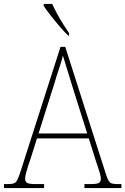

<svg xmlns="http://www.w3.org/2000/svg" viewBox="-23 -951 634 971"><path d="M-3 0V-20H16Q37 -20 47.5 -24Q58 -28 64.5 -41Q71 -54 80 -81L283 -714H307L515 -63Q525 -34 534.5 -27Q544 -20 575 -20H591V0H404V-20H433Q469 -20 478 -26.5Q487 -33 487 -48Q487 -57 482.5 -73.5Q478 -90 472 -107Q466 -124 463 -134L426 -251H164L129 -140Q125 -129 119 -111Q113 -93 108.5 -75Q104 -57 104 -47Q104 -33 113.5 -26.5Q123 -20 158 -20H200V0ZM172 -276H418L347 -501Q333 -547 318.5 -594Q304 -641 295 -670Q292 -654 283 -626.5Q274 -599 264 -568.5Q254 -538 247 -513ZM322 -771Q303 -789 278.5 -817.5Q254 -846 231.5 -875Q209 -904 198 -921V-931H241Q251 -909 265.5 -882Q280 -855 296.5 -829Q313 -803 326 -784V-771Z"/></svg>

Font: Noto Serif Hebrew SemiCondensed Thin
Style: Regular
Weight: 100
Width: 4
Designer: Monotype Design Team
Foundry: Monotype Imaging Inc.
Version: Version 2.004; ttfautohint (v1.8.4.7-5d5b)